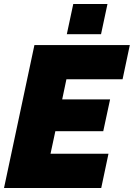

<svg xmlns="http://www.w3.org/2000/svg" viewBox="-23 -934 665 954"><path d="M148 -710H622L586 -540H307L286 -440H524L490 -282H252L228 -170H516L480 0H-3ZM309 -764 341 -914H511L479 -764Z"/></svg>

Font: Raleway Thin Black
Style: Italic
Weight: 900
Italic angle: -12°
Version: Version 4.026